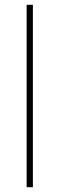

<svg xmlns="http://www.w3.org/2000/svg" viewBox="-20 -780 247 800"><path d="M117 0V-760H91V0Z"/></svg>

Font: Noto Sans Gurmukhi UI Thin
Style: Regular
Weight: 100
Designer: Jelle Bosma - Monotype Design Team
Foundry: Monotype Imaging Inc.
Version: Version 2.004